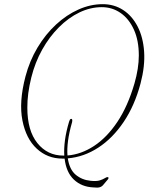

<svg xmlns="http://www.w3.org/2000/svg" viewBox="-20 -730 700 899"><path d="M461 -710.5Q514.5 -710.5 556.5 -683.2Q598.5 -656 624.2 -606.2Q650 -556.5 654.8 -488.5Q659.5 -420.5 638 -339Q610.5 -235.5 559 -159Q507.5 -82.5 440.2 -38.8Q373 5 297.5 11.5Q305.5 64 334.5 88.2Q363.5 112.5 404 116.5Q432 119.5 447.5 114.5Q463 109.5 471.2 104Q479.5 98.5 484.5 99.5Q491.5 100.5 485.5 109.5L464 135Q458 143 448 146.5Q438 150 416.5 147.5Q362 145 326 111Q290 77 282.5 12.5Q277 13 271.5 12.5Q202.5 12.5 152.2 -33.8Q102 -80 85 -166Q68 -252 99 -371Q118.5 -445.5 155.8 -507.5Q193 -569.5 242.2 -615Q291.5 -660.5 347.5 -685.5Q403.5 -710.5 461 -710.5ZM276.5 -1.5Q278.5 -1 281 -1.5Q279 -34 284.2 -73.8Q289.5 -113.5 303.5 -160.5Q305 -165 307.2 -169.5Q309.5 -174 314.5 -173.5Q320.5 -172 317.5 -158Q303.5 -109 298.5 -70.5Q293.5 -32 296 -2Q360 -7 420.2 -46.5Q480.5 -86 529.5 -159.2Q578.5 -232.5 609.5 -339Q630 -410 630 -470.5Q630 -540.5 607 -591.2Q584 -642 544.8 -669.2Q505.5 -696.5 456.5 -696.5Q403.5 -696.5 352 -671.8Q300.5 -647 255.8 -602.2Q211 -557.5 177.5 -497.5Q144 -437.5 126.5 -367Q107.5 -290 108 -225.5Q108 -118.5 155 -60Q202 -1.5 276.5 -1.5Z"/></svg>

Font: Fraunces 144pt S050 Thin
Style: Italic
Weight: 100
Italic angle: -16°
Version: Version 1.000; ttfautohint (v1.8.3)